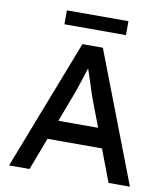

<svg xmlns="http://www.w3.org/2000/svg" viewBox="-93 -939 885 1017"><g transform="rotate(10 350.0 -431.0)"><path d="M25 0 296 -700H406L675 0H560L494 -174H201L135 0ZM294 -418 241 -278H455L400 -422Q397 -429 388 -457Q379 -485 368 -519Q357 -553 348 -579Q340 -553 330 -522Q320 -491 310.5 -463Q301 -435 294 -418ZM184 -787V-862H515V-787Z"/></g></svg>

Font: Lexend Deca
Style: Regular
Weight: 400
Designer: Bonnie Shaver-Troup, Thomas Jockin
Foundry: Lexend
Version: Version 1.008; ttfautohint (v1.8.4.7-5d5b)